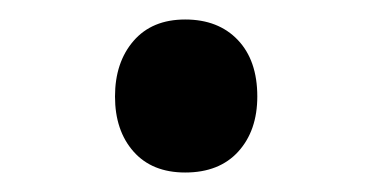

<svg xmlns="http://www.w3.org/2000/svg" viewBox="-20 -164 381 197"><path d="M98 -65Q98 -100 117 -122Q136 -144 170 -144Q204 -144 224 -123Q244 -102 244 -65Q244 -30 224.5 -8.5Q205 13 170 13Q136 13 117 -8.5Q98 -30 98 -65Z"/></svg>

Font: Andada Pro
Style: Bold
Weight: 700
Designer: Carolina Giovagnoli
Foundry: Huerta Tipografica
Version: Version 3.005; ttfautohint (v1.8.4)